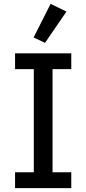

<svg xmlns="http://www.w3.org/2000/svg" viewBox="-20 -974 447 994"><path d="M58 0V-82H155V-616H58V-698H349V-616H252V-82H349V0ZM213 -752 154 -780 242 -954 324 -914Z"/></svg>

Font: IBM Plex Sans Thai Text
Style: Regular
Weight: 450
Designer: Mike Abbink, Paul van der Laan, Pieter van Rosmalen, Ben Mitchell, Mark Frömberg
Foundry: Bold Monday
Version: Version 1.1